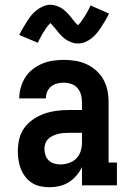

<svg xmlns="http://www.w3.org/2000/svg" viewBox="-20 -780 540 808"><path d="M188 8Q169 8 150 4Q131 0 115 -10Q99 -20 87 -35.5Q75 -51 68 -68.5Q61 -86 58 -105Q55 -124 55 -143Q55 -169 61 -195Q67 -221 82.5 -242Q98 -263 120 -278Q142 -293 166.5 -301.5Q191 -310 217 -313.5Q243 -317 269 -317H325V-351Q325 -367 320.5 -382.5Q316 -398 305.5 -410Q295 -422 279.5 -427Q264 -432 248 -432Q234 -432 220 -428.5Q206 -425 195 -416Q184 -407 178.5 -393.5Q173 -380 173 -366H61Q61 -389 67.5 -412Q74 -435 86.5 -454.5Q99 -474 117.5 -488.5Q136 -503 157.5 -512Q179 -521 202 -524.5Q225 -528 248 -528Q273 -528 297.5 -524Q322 -520 344 -510Q366 -500 384.5 -483.5Q403 -467 415 -445.5Q427 -424 432 -400Q437 -376 437 -351V-96H472V0H325V-77Q316 -58 302 -41.5Q288 -25 270 -13.5Q252 -2 230.5 3Q209 8 188 8ZM234 -88Q252 -88 270 -94Q288 -100 301 -113Q314 -126 319.5 -144Q325 -162 325 -180V-221H269Q257 -221 245.5 -220Q234 -219 223 -216Q212 -213 201.5 -208Q191 -203 183 -195.5Q175 -188 171 -176.5Q167 -165 167 -154Q167 -141 171 -128Q175 -115 184.5 -105.5Q194 -96 207 -92Q220 -88 234 -88ZM308 -597Q300 -597 292.5 -598.5Q285 -600 278.5 -602.5Q272 -605 265 -609Q258 -613 252.5 -617Q247 -621 241 -627Q235 -633 230 -638.5Q225 -644 221 -649.5Q217 -655 211 -662Q205 -669 201 -673.5Q197 -678 192 -683Q190 -681 186 -676.5Q182 -672 180.5 -670Q179 -668 176.5 -665Q174 -662 172 -658.5Q170 -655 167.5 -651Q165 -647 162 -643Q159 -639 156.5 -634Q154 -629 151 -623.5Q148 -618 145 -612.5Q142 -607 139 -600L61 -633Q70 -651 79 -666Q88 -681 96 -693.5Q104 -706 113 -717Q122 -728 134.5 -737.5Q147 -747 162 -753.5Q177 -760 192 -760Q198 -760 203.5 -759Q209 -758 214 -756.5Q219 -755 224 -753Q229 -751 234 -748.5Q239 -746 242.5 -743.5Q246 -741 250.5 -737Q255 -733 259.5 -729Q264 -725 267.5 -721Q271 -717 274 -713.5Q277 -710 280 -706Q283 -702 287 -697Q291 -692 295 -687.5Q299 -683 301.5 -680Q304 -677 308 -674Q310 -676 314 -680Q318 -684 319.5 -686.5Q321 -689 323.5 -692Q326 -695 328 -698.5Q330 -702 332.5 -705.5Q335 -709 338 -713.5Q341 -718 343.5 -723Q346 -728 349 -733Q352 -738 355 -744Q358 -750 361 -757L439 -723Q430 -705 421 -690Q412 -675 404 -663Q396 -651 387 -640Q378 -629 365.5 -619Q353 -609 338 -603Q323 -597 308 -597Z"/></svg>

Font: Iosevka Curly Slab
Style: Bold
Weight: 700
Monospace: yes
Designer: Belleve Invis
Foundry: Belleve Invis
Version: Version 22.1.2; ttfautohint (v1.8.4)